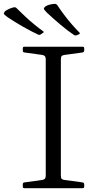

<svg xmlns="http://www.w3.org/2000/svg" viewBox="-82 -983 496 1003"><path d="M331 -804 319 -799Q311 -796 305 -800Q273 -821 234.5 -853.5Q196 -886 164 -916Q153 -927 149.5 -932Q146 -937 148 -941Q150 -945 156 -950Q166 -956 178 -959Q190 -962 205 -963Q214 -962 218 -955Q234 -931 253.5 -905Q273 -879 294 -855Q315 -831 333 -813Q338 -808 331 -804ZM142 -811 132 -804Q125 -799 118 -802Q83 -818 39 -843Q-5 -868 -42 -893Q-53 -901 -58 -905.5Q-63 -910 -61.5 -914.5Q-60 -919 -55 -925Q-46 -931 -34.5 -936.5Q-23 -942 -9 -945Q0 -946 5 -940Q25 -920 49 -897.5Q73 -875 97.5 -855Q122 -835 143 -820Q150 -816 142 -811ZM157 0V-739H236V0ZM45 0Q37 0 37 -9V-20Q37 -29 45 -30L139 -43Q149 -45 153 -50Q157 -55 157 -66V-217H236V-64Q236 -53 240.5 -48.5Q245 -44 255 -43L350 -30Q358 -28 358 -19V-8Q358 0 349 0ZM37 -730Q37 -739 45 -739H349Q358 -739 358 -731V-720Q358 -712 350 -709L255 -696Q245 -695 240.5 -690.5Q236 -686 236 -675V-522H157V-673Q157 -684 153 -689Q149 -694 139 -696L45 -709Q37 -710 37 -719Z"/></svg>

Font: Hahmlet Light
Style: Regular
Weight: 300
Designer: Minjoo Ham & Mark Frömberg
Foundry: hypertype
Version: Version 1.002